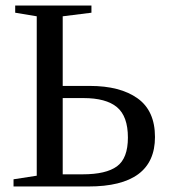

<svg xmlns="http://www.w3.org/2000/svg" viewBox="-20 -675 614 695"><path d="M279 -44Q364 -44 403.5 -73Q443 -102 443 -177Q443 -254 403.5 -287Q364 -320 282 -320H207V-44ZM541 -179Q541 0 300 0H29V-26L113 -39V-616L35 -629V-655H311V-629L207 -616V-364H305Q415 -364 478 -319Q541 -274 541 -179Z"/></svg>

Font: Libra Serif Modern
Style: Regular
Weight: 400
Designer: Stefan Peev, Context Ltd
Foundry: Stefan Peev, Context Ltd
Version: Version 1.000